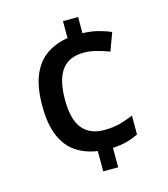

<svg xmlns="http://www.w3.org/2000/svg" viewBox="-110 -810 791 906"><g transform="rotate(-15 286.0 -357.0)"><path d="M356 -645Q397 -644 432 -635Q467 -626 493 -614L461 -527Q432 -538 399.5 -546.5Q367 -555 339 -555Q265 -555 230 -507.5Q195 -460 195 -363Q195 -266 231.5 -221.5Q268 -177 337 -177Q382 -177 414.5 -186Q447 -195 481 -209V-117Q453 -103 423 -95Q393 -87 355 -85V10H282V-89Q221 -98 176.5 -128.5Q132 -159 108 -216.5Q84 -274 84 -362Q84 -454 108.5 -512Q133 -570 178 -601Q223 -632 282 -641V-724H356Z"/></g></svg>

Font: Noto Sans NKo Unjoined Medium
Style: Regular
Weight: 500
Designer: Monotype Design Team
Foundry: Monotype Imaging Inc.
Version: Version 2.004